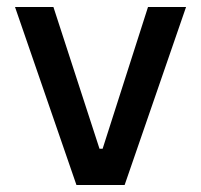

<svg xmlns="http://www.w3.org/2000/svg" viewBox="-20 -530 575 550"><path d="M23 -510 199 0H337L513 -510H404L274 -104H265L133 -510Z"/></svg>

Font: Saira UNSAM Medium
Style: Regular
Weight: 500
Designer: Hector Gatti with collaboration of the Omnibus-Type team
Foundry: Omnibus-Type
Version: Version 0.072;PS 000.072;hotconv 1.0.88;makeotf.lib2.5.64775